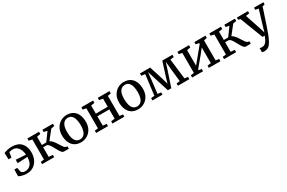

<svg xmlns="http://www.w3.org/2000/svg" viewBox="147 -1959 5374 3601"><g transform="rotate(-30 2834.0 -159.0)"><path d="M214 11.5Q165.5 11.5 122.2 -0.5Q79 -12.5 47.5 -29L50.5 -173H112.5L130 -82.5Q132.5 -71 153.5 -57Q174.5 -43 215.5 -43Q289.5 -43 335 -99.2Q380.5 -155.5 380 -256.5L164 -245V-319L378.5 -306Q373 -399.5 328.2 -458Q283.5 -516.5 211.5 -516.5Q190 -516.5 168 -512.2Q146 -508 132.5 -503L115 -393.5H51L46 -533Q83.5 -549 129.5 -559.2Q175.5 -569.5 220 -569.5Q353 -569.5 421.5 -495Q490 -420.5 490 -292Q490 -210 459 -141Q428 -72 366.5 -30.2Q305 11.5 214 11.5Z M551 0V-49.5L625 -58V-492L552.5 -506.5V-555.5H804.5V-506.5L727 -492V-313.5H822.5L952 -492L878.5 -506.5V-555.5H1107V-506.5L1034.5 -492L884.5 -303Q913.5 -289.5 938.5 -262.2Q963.5 -235 985.2 -202Q1007 -169 1026 -138.2Q1045 -107.5 1061.2 -86Q1077.5 -64.5 1092 -60.5L1130.5 -50V0H1022.5Q1003 0 984.5 -19Q966 -38 948 -68.2Q930 -98.5 911.8 -132.2Q893.5 -166 875 -196.2Q856.5 -226.5 837 -245.5Q817.5 -264.5 796.5 -264.5H727V-58L813 -49.5V0Z M1143 -279.5Q1143 -373 1181 -437.8Q1219 -502.5 1279.5 -536.2Q1340 -570 1407 -570Q1495 -570 1551 -531.5Q1607 -493 1633.8 -427.2Q1660.5 -361.5 1660.5 -279.5Q1660.5 -185.5 1622.5 -120.8Q1584.5 -56 1524 -22.5Q1463.5 11 1396 11Q1308.5 11 1252.5 -27.5Q1196.5 -66 1169.8 -131.8Q1143 -197.5 1143 -279.5ZM1402.5 -46Q1470 -46 1507.5 -102.2Q1545 -158.5 1545 -272Q1545 -340.5 1531 -395.2Q1517 -450 1485.8 -481.5Q1454.5 -513 1402.5 -513Q1334 -513 1296 -457Q1258 -401 1258 -287Q1258 -217.5 1272.5 -163Q1287 -108.5 1318.8 -77.2Q1350.5 -46 1402.5 -46Z M1721.5 0V-49.5L1794 -58V-492L1723 -506V-555.5H1976V-506L1898 -492V-317H2156V-492L2077 -506V-555.5H2329.5V-506L2260 -492V-58L2332.5 -49.5V0H2075V-49.5L2156 -58V-259H1898V-58L1978.5 -49.5V0Z M2379 -279.5Q2379 -373 2417 -437.8Q2455 -502.5 2515.5 -536.2Q2576 -570 2643 -570Q2731 -570 2787 -531.5Q2843 -493 2869.8 -427.2Q2896.5 -361.5 2896.5 -279.5Q2896.5 -185.5 2858.5 -120.8Q2820.5 -56 2760 -22.5Q2699.5 11 2632 11Q2544.5 11 2488.5 -27.5Q2432.5 -66 2405.8 -131.8Q2379 -197.5 2379 -279.5ZM2638.5 -46Q2706 -46 2743.5 -102.2Q2781 -158.5 2781 -272Q2781 -340.5 2767 -395.2Q2753 -450 2721.8 -481.5Q2690.5 -513 2638.5 -513Q2570 -513 2532 -457Q2494 -401 2494 -287Q2494 -217.5 2508.5 -163Q2523 -108.5 2554.8 -77.2Q2586.5 -46 2638.5 -46Z M2941 0V-49.5L3016 -58.5L3071 -495.5L2991 -506.5V-555.5H3212.5L3309 -250.5L3342.5 -130.5L3378 -250.5L3475 -555.5H3694V-506.5L3616 -495L3668 -58.5L3740.5 -49.5V0H3492.5V-49.5L3566 -58.5L3535 -346.5L3520 -504L3471 -348.5L3362 -21.5H3287L3183 -349.5L3136 -504.5L3119.5 -348L3084.5 -58.5L3159 -49.5V0Z M3800.5 0V-49.5L3872 -58V-492L3802 -506.5V-555.5H4053V-506.5L3975.5 -492V-155.5L4048.5 -243.5L4239 -475.5V-492L4169 -506.5V-555.5H4410.5V-506.5L4342.5 -492V-58L4413.5 -49.5V0H4162.5V-49.5L4239 -58V-399.5L4160 -299L3975.5 -77.5V-57L4038 -49.5V0Z M4491.5 0V-49.5L4565.5 -58V-492L4493 -506.5V-555.5H4745V-506.5L4667.5 -492V-313.5H4763L4892.5 -492L4819 -506.5V-555.5H5047.5V-506.5L4975 -492L4825 -303Q4854 -289.5 4879 -262.2Q4904 -235 4925.8 -202Q4947.5 -169 4966.5 -138.2Q4985.5 -107.5 5001.8 -86Q5018 -64.5 5032.5 -60.5L5071 -50V0H4963Q4943.5 0 4925 -19Q4906.5 -38 4888.5 -68.2Q4870.5 -98.5 4852.2 -132.2Q4834 -166 4815.5 -196.2Q4797 -226.5 4777.5 -245.5Q4758 -264.5 4737 -264.5H4667.5V-58L4753.5 -49.5V0Z M5221.5 251.5Q5188.5 251.5 5172.5 243.5V154Q5179 157.5 5193 159.8Q5207 162 5222 162Q5249 162 5274.5 149.5Q5300 137 5324.2 102.2Q5348.5 67.5 5373 0H5325L5135 -495L5089 -508V-555H5330.5V-508L5253 -496L5351.5 -201L5397.5 -55.5L5440 -202L5529.5 -496L5462 -508V-555H5663.5V-508L5613 -496Q5535.5 -259.5 5493.2 -134.8Q5451 -10 5440 15Q5409.5 92 5381 144.8Q5352.5 197.5 5315.2 224.5Q5278 251.5 5221.5 251.5Z"/></g></svg>

Font: Merriweather
Style: Regular
Weight: 400
Designer: Eben Sorkin
Foundry: Eben Sorkin
Version: Version 2.100; ttfautohint (v1.7.19-72a1) -l 8 -r 50 -G 200 